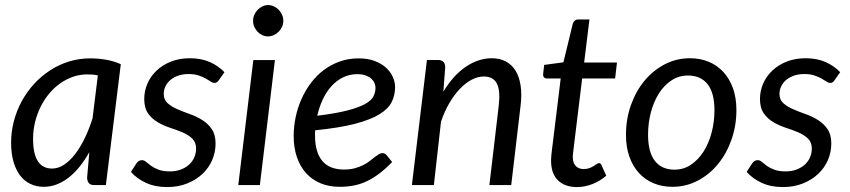

<svg xmlns="http://www.w3.org/2000/svg" viewBox="-20 -750 3446 778"><path d="M409 0H363Q345.5 0 339.2 -9Q333 -18 333 -31L342 -133.5Q324 -101.5 303.2 -75.5Q282.5 -49.5 259.2 -31.2Q236 -13 210.5 -3Q185 7 157.5 7Q127.5 7 103 -4.8Q78.5 -16.5 61.2 -39.2Q44 -62 34.5 -95.2Q25 -128.5 25 -171.5Q25 -216.5 36.2 -259.2Q47.5 -302 68.2 -340Q89 -378 118 -409.8Q147 -441.5 182.8 -464.8Q218.5 -488 259.5 -500.8Q300.5 -513.5 345.5 -513.5Q378 -513.5 408.8 -508.2Q439.5 -503 469.5 -490ZM191 -67Q215.5 -67 239 -82.2Q262.5 -97.5 283.5 -124.5Q304.5 -151.5 322.8 -188.8Q341 -226 355 -270.5L376.5 -444.5Q365.5 -447 354.8 -447.8Q344 -448.5 333.5 -448.5Q303.5 -448.5 275.5 -438.8Q247.5 -429 223 -411.5Q198.5 -394 178.5 -369.8Q158.5 -345.5 144.2 -316.5Q130 -287.5 122 -254.8Q114 -222 114 -187.5Q114 -67 191 -67Z M867 -425.5Q863 -419.5 859 -416.8Q855 -414 849 -414Q842 -414 833.8 -419.5Q825.5 -425 813.8 -431.8Q802 -438.5 785 -444.2Q768 -450 744 -450Q721.5 -450 703 -443.8Q684.5 -437.5 671.2 -426.5Q658 -415.5 650.8 -400.8Q643.5 -386 643.5 -369.5Q643.5 -346 659 -332Q674.5 -318 698 -307.8Q721.5 -297.5 748.5 -288Q775.5 -278.5 799 -264Q822.5 -249.5 838 -227Q853.5 -204.5 853.5 -168.5Q853.5 -133.5 839.8 -101.5Q826 -69.5 800.2 -45.2Q774.5 -21 738.2 -6.5Q702 8 657 8Q608.5 8 571.2 -9.2Q534 -26.5 510.5 -53.5L532.5 -87.5Q537 -94 542.2 -97.5Q547.5 -101 556 -101Q564 -101 572 -94Q580 -87 592 -78.2Q604 -69.5 622.2 -62.5Q640.5 -55.5 668.5 -55.5Q693 -55.5 712.8 -63Q732.5 -70.5 746.2 -83Q760 -95.5 767.2 -112.2Q774.5 -129 774.5 -148Q774.5 -173.5 759 -188.5Q743.5 -203.5 720 -213.5Q696.5 -223.5 669.5 -232.2Q642.5 -241 619 -254.8Q595.5 -268.5 580 -290.5Q564.5 -312.5 564.5 -349Q564.5 -381 577.2 -410.8Q590 -440.5 614 -463.5Q638 -486.5 672.2 -500.2Q706.5 -514 749.5 -514Q795 -514 829.8 -498.8Q864.5 -483.5 889.5 -457.5Z M1094 -506.5 1033 0H945.5L1006.5 -506.5ZM1128 -665.5Q1128 -652.5 1122.8 -641.2Q1117.5 -630 1108.8 -621.2Q1100 -612.5 1088.8 -607.5Q1077.5 -602.5 1065.5 -602.5Q1054 -602.5 1043 -607.5Q1032 -612.5 1023.8 -621.2Q1015.5 -630 1010.5 -641.2Q1005.5 -652.5 1005.5 -665.5Q1005.5 -678.5 1010.5 -690Q1015.5 -701.5 1024 -710.2Q1032.5 -719 1043.5 -724.2Q1054.5 -729.5 1066 -729.5Q1078 -729.5 1089.2 -724.5Q1100.5 -719.5 1109 -710.8Q1117.5 -702 1122.8 -690.2Q1128 -678.5 1128 -665.5Z M1581 -398Q1581 -365 1567.5 -337.2Q1554 -309.5 1518 -287.2Q1482 -265 1419 -248.5Q1356 -232 1257 -222Q1256.5 -216.5 1256.5 -211.2Q1256.5 -206 1256.5 -200.5Q1256.5 -133.5 1285.8 -98.2Q1315 -63 1374 -63Q1398 -63 1416.8 -68Q1435.5 -73 1450.2 -80.2Q1465 -87.5 1476.2 -96.2Q1487.5 -105 1496.8 -112.2Q1506 -119.5 1514 -124.5Q1522 -129.5 1530 -129.5Q1539.5 -129.5 1547 -121L1569 -93.5Q1543.5 -67 1519 -48.2Q1494.5 -29.5 1469.2 -17Q1444 -4.5 1416.2 1.2Q1388.5 7 1356.5 7Q1313 7 1278.5 -7.5Q1244 -22 1220 -48.8Q1196 -75.5 1183 -113.5Q1170 -151.5 1170 -198.5Q1170 -237.5 1178.2 -276.2Q1186.5 -315 1202.2 -350Q1218 -385 1240.8 -415Q1263.5 -445 1292.8 -466.8Q1322 -488.5 1357.2 -501Q1392.5 -513.5 1433 -513.5Q1471.5 -513.5 1499.5 -502.5Q1527.5 -491.5 1545.5 -474.5Q1563.5 -457.5 1572.2 -437Q1581 -416.5 1581 -398ZM1428 -449.5Q1396.5 -449.5 1370 -436.5Q1343.5 -423.5 1323 -400.8Q1302.5 -378 1288 -347.2Q1273.5 -316.5 1265.5 -281Q1342.5 -290.5 1389 -302.8Q1435.5 -315 1460.5 -329.2Q1485.5 -343.5 1493.5 -360Q1501.5 -376.5 1501.5 -394.5Q1501.5 -403.5 1497.5 -413.2Q1493.5 -423 1484.8 -431Q1476 -439 1462 -444.2Q1448 -449.5 1428 -449.5Z M1649 0 1710 -507H1754Q1784 -507 1784 -477L1776.5 -378.5Q1817 -445.5 1868 -479.8Q1919 -514 1973 -514Q2005 -514 2029.2 -501.2Q2053.5 -488.5 2068.8 -464Q2084 -439.5 2089.5 -403.8Q2095 -368 2089.5 -322.5L2051.5 0H1963L2001 -322.5Q2008 -382.5 1993.5 -411.2Q1979 -440 1940 -440Q1916 -440 1891.2 -427Q1866.5 -414 1843.5 -390Q1820.5 -366 1800.8 -332.2Q1781 -298.5 1767 -257L1738 0Z M2213 -95.5Q2213 -98.5 2213 -103.2Q2213 -108 2213.8 -117Q2214.5 -126 2216.2 -140.5Q2218 -155 2221 -178.5L2252 -432H2195.5Q2188.5 -432 2184.2 -436.8Q2180 -441.5 2181 -451.5L2185 -487L2263 -497.5L2301 -654Q2303.5 -661.5 2308.8 -666.2Q2314 -671 2322 -671H2368.5L2347 -496.5H2480L2472.5 -432H2339L2308.5 -183Q2306 -162.5 2304.5 -150Q2303 -137.5 2302.2 -130Q2301.5 -122.5 2301.2 -119.5Q2301 -116.5 2301 -115Q2301 -89.5 2313 -77.2Q2325 -65 2345 -65Q2358.5 -65 2368.2 -68.8Q2378 -72.5 2385.5 -77Q2393 -81.5 2398 -85.2Q2403 -89 2406.5 -89Q2411 -89 2413.2 -87Q2415.5 -85 2417.5 -80.5L2436.5 -38Q2412 -16.5 2380.8 -4.2Q2349.5 8 2318 8Q2269.5 8 2241.8 -18.5Q2214 -45 2213 -95.5Z M2713.5 -62.5Q2750 -62.5 2779.8 -82.5Q2809.5 -102.5 2830.8 -135.8Q2852 -169 2863.5 -212.5Q2875 -256 2875 -303.5Q2875 -373.5 2847.2 -408.8Q2819.5 -444 2767.5 -444Q2730.5 -444 2700.8 -424.2Q2671 -404.5 2650 -371.5Q2629 -338.5 2617.5 -295Q2606 -251.5 2606 -204Q2606 -134 2633.5 -98.2Q2661 -62.5 2713.5 -62.5ZM2705 7Q2663.5 7 2629 -7.2Q2594.5 -21.5 2569.5 -48.5Q2544.5 -75.5 2530.5 -114.5Q2516.5 -153.5 2516.5 -203.5Q2516.5 -267.5 2536.5 -324Q2556.5 -380.5 2591.5 -422.8Q2626.5 -465 2673.8 -489.5Q2721 -514 2775.5 -514Q2817 -514 2851.5 -499.8Q2886 -485.5 2911 -458.5Q2936 -431.5 2950 -392.5Q2964 -353.5 2964 -304Q2964 -240.5 2944 -184Q2924 -127.5 2889.2 -85Q2854.5 -42.5 2807 -17.8Q2759.5 7 2705 7Z M3362 -425.5Q3358 -419.5 3354 -416.8Q3350 -414 3344 -414Q3337 -414 3328.8 -419.5Q3320.5 -425 3308.8 -431.8Q3297 -438.5 3280 -444.2Q3263 -450 3239 -450Q3216.5 -450 3198 -443.8Q3179.5 -437.5 3166.2 -426.5Q3153 -415.5 3145.8 -400.8Q3138.5 -386 3138.5 -369.5Q3138.5 -346 3154 -332Q3169.5 -318 3193 -307.8Q3216.5 -297.5 3243.5 -288Q3270.5 -278.5 3294 -264Q3317.5 -249.5 3333 -227Q3348.5 -204.5 3348.5 -168.5Q3348.5 -133.5 3334.8 -101.5Q3321 -69.5 3295.2 -45.2Q3269.5 -21 3233.2 -6.5Q3197 8 3152 8Q3103.5 8 3066.2 -9.2Q3029 -26.5 3005.5 -53.5L3027.5 -87.5Q3032 -94 3037.2 -97.5Q3042.5 -101 3051 -101Q3059 -101 3067 -94Q3075 -87 3087 -78.2Q3099 -69.5 3117.2 -62.5Q3135.5 -55.5 3163.5 -55.5Q3188 -55.5 3207.8 -63Q3227.5 -70.5 3241.2 -83Q3255 -95.5 3262.2 -112.2Q3269.5 -129 3269.5 -148Q3269.5 -173.5 3254 -188.5Q3238.5 -203.5 3215 -213.5Q3191.5 -223.5 3164.5 -232.2Q3137.5 -241 3114 -254.8Q3090.5 -268.5 3075 -290.5Q3059.5 -312.5 3059.5 -349Q3059.5 -381 3072.2 -410.8Q3085 -440.5 3109 -463.5Q3133 -486.5 3167.2 -500.2Q3201.5 -514 3244.5 -514Q3290 -514 3324.8 -498.8Q3359.5 -483.5 3384.5 -457.5Z"/></svg>

Font: Lato
Style: Italic
Weight: 400
Italic angle: -7°
Designer: Lukasz Dziedzic
Foundry: tyPoland Lukasz Dziedzic
Version: Version 2.007; 2014-02-27